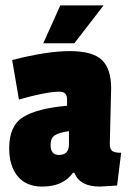

<svg xmlns="http://www.w3.org/2000/svg" viewBox="-20 -680 476 710"><path d="M391 -354 386 -147Q386 -128 395.5 -121.5Q405 -115 428 -115L413 6Q355 10 349 10Q275 10 255 -41H250Q213 10 136 10Q77 10 45.5 -28Q14 -66 14 -132Q14 -215 65.5 -247Q117 -279 228 -289V-313Q228 -341 200 -341Q152 -341 50 -312L25 -458Q153 -491 238 -491Q323 -491 357 -458Q391 -425 391 -354ZM198 -107Q235 -107 235 -146V-195Q198 -190 182.5 -179.5Q167 -169 167 -144Q167 -107 198 -107ZM363 -660 255 -520H140L203 -660Z"/></svg>

Font: Passion One
Style: Regular
Weight: 400
Designer: Alejandro Lo Celso
Foundry: Fontstage
Version: Version 1.002